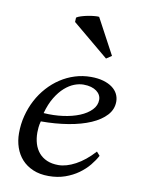

<svg xmlns="http://www.w3.org/2000/svg" viewBox="-82 -757 607 825"><g transform="rotate(10 222.0 -345.0)"><path d="M388.7 -112.8Q377.9 -92.3 359.9 -70.3Q341.8 -48.3 316.7 -30.3Q291.5 -12.2 259 -0.7Q226.6 10.7 187.5 10.7Q148.4 10.7 119.1 -2Q89.8 -14.6 70.3 -36.1Q50.8 -57.6 40.8 -86.7Q30.8 -115.7 30.8 -148.9Q30.8 -188.5 40.3 -225.3Q49.8 -262.2 66.9 -294.7Q84 -327.1 108.2 -354Q132.3 -380.9 161.6 -400.1Q190.9 -419.4 224.4 -429.9Q257.8 -440.4 293.9 -440.4Q324.7 -440.4 348.1 -433.6Q371.6 -426.8 387.5 -415Q403.3 -403.3 411.1 -387.7Q418.9 -372.1 418.9 -354.5Q418.9 -320.8 395.3 -294.9Q371.6 -269 330.6 -251.2Q289.6 -233.4 233.9 -224.1Q178.2 -214.8 114.3 -214.8Q110.4 -200.7 109.1 -187.5Q107.9 -174.3 107.9 -165.5Q107.9 -139.2 114.7 -116.7Q121.6 -94.2 135.5 -77.9Q149.4 -61.5 170.7 -52.2Q191.9 -43 220.7 -43Q254.9 -43 295.2 -64.5Q335.4 -85.9 374.5 -128.9ZM267.6 -402.3Q249 -402.3 228 -394.3Q207 -386.2 186.8 -368.4Q166.5 -350.6 148.9 -321.8Q131.3 -293 120.1 -252Q163.6 -249 204.1 -254.4Q244.6 -259.8 276.1 -272.7Q307.6 -285.6 326.4 -305.2Q345.2 -324.7 345.2 -349.6Q345.2 -360.4 340.1 -369.9Q335 -379.4 325.2 -386.7Q315.4 -394 301 -398.2Q286.6 -402.3 267.6 -402.3ZM366.7 -544.9 343.3 -529.3 185.1 -661.1 186 -680.2Q192.4 -685.1 205.8 -689.2Q219.2 -693.4 233.9 -696.3Q248.5 -699.2 262.2 -700.4Q275.9 -701.7 283.2 -700.7Z"/></g></svg>

Font: PT Astra Serif
Style: Italic
Weight: 400
Italic angle: -16°
Designer: A.Korolkova, I. Chaeva
Foundry: ParaType Ltd
Version: Version 1.001